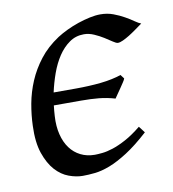

<svg xmlns="http://www.w3.org/2000/svg" viewBox="-61 -512 530 587"><g transform="rotate(-10 203.5 -218.5)"><path d="M406.7 -407.7Q396.5 -400.4 385 -392.1Q373.5 -383.8 362.8 -377.2Q352.1 -370.6 342.5 -366.2Q333 -361.8 326.7 -361.8Q321.3 -361.8 311.3 -368.7Q301.3 -375.5 288.1 -383.8Q274.9 -392.1 259.3 -398.9Q243.7 -405.8 228 -405.8Q202.6 -405.8 182.9 -391.8Q163.1 -377.9 148.2 -355.5Q133.3 -333 123 -304.4Q112.8 -275.9 106.4 -246.6H175.8Q195.8 -246.6 215.6 -247.6Q235.4 -248.5 253.7 -250.5Q272 -252.4 288.1 -255.9Q304.2 -259.3 316.9 -263.7L326.2 -251.5Q325.2 -247.6 320.1 -240Q314.9 -232.4 309.1 -223.6Q303.2 -214.8 297.6 -207Q292 -199.2 289.6 -195.3Q264.6 -202.6 239.7 -205.1Q214.8 -207.5 184.6 -207.5H100.1Q98.1 -190.9 97.2 -174.8Q95.2 -143.1 101.6 -117.7Q107.9 -92.3 121.1 -74.5Q134.3 -56.6 153.8 -46.9Q173.3 -37.1 197.8 -37.1Q206.5 -37.1 220.9 -38.6Q235.4 -40 254.2 -46.1Q272.9 -52.2 295.7 -64.5Q318.4 -76.7 344.7 -98.1Q348.6 -92.8 353 -87.4Q357.4 -82 359.9 -78.1Q321.8 -43.5 290.8 -23.7Q259.8 -3.9 234.4 5.9Q209 15.6 188.2 17.8Q167.5 20 149.9 20Q129.9 20 107.2 11.7Q84.5 3.4 65.9 -17.1Q47.4 -37.6 35.6 -71.8Q23.9 -106 25.9 -157.2Q26.9 -189.9 33.2 -224.9Q39.6 -259.8 53.7 -293.2Q67.9 -326.7 91.3 -356.9Q114.7 -387.2 150.9 -411.1Q164.6 -419.9 181.9 -428.2Q199.2 -436.5 218 -442.9Q236.8 -449.2 254.9 -453.1Q272.9 -457 288.1 -457Q309.6 -457 327.9 -450.2Q346.2 -443.4 361.3 -434.8Q376.5 -426.3 387.9 -418.2Q399.4 -410.2 406.7 -407.7Z"/></g></svg>

Font: Gentium Plus Cyr
Style: Italic
Weight: 400
Italic angle: -8°
Designer: J. Victor Gaultney, Annie Olsen, Iska Routamaa, Becca Hirsbrunner
Foundry: SIL International
Version: Version 5.000